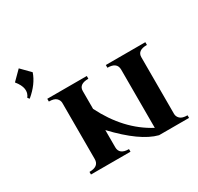

<svg xmlns="http://www.w3.org/2000/svg" viewBox="-162 -961 1187 1153"><g transform="rotate(-30 432.0 -384.5)"><path d="M64 -578 54 -590Q92 -639 36 -707L98 -769L159 -707Q136 -638 64 -578ZM429 -18V0H155V-18Q221 -18 221 -69V-458Q221 -477 206 -491.5Q191 -506 155 -506V-525H429V-506Q363 -506 363 -459V-335Q461 -139 627 -51V-455Q627 -506 561 -506V-525H835V-506Q769 -506 769 -459V-66Q769 -47 784 -32.5Q799 -18 835 -18V0H627Q513 -29 363 -188V-69Q363 -18 429 -18Z"/></g></svg>

Font: Uncial Antiqua
Style: Regular
Weight: 400
Designer: Astigmatic (AOETI)
Foundry: Astigmatic (AOETI)
Version: Version 1.000